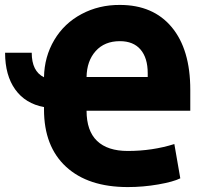

<svg xmlns="http://www.w3.org/2000/svg" viewBox="-59 -740 824 771"><path d="M454.1 11.2Q294.9 11.2 206.3 -70.3Q117.7 -151.9 117.7 -300.3V-310.1Q43 -323.7 2.2 -380.6Q-38.6 -437.5 -38.6 -528.3H68.4Q68.4 -453.6 117.7 -429.7Q119.1 -512.2 158.9 -579.3Q198.7 -646.5 268.6 -683.6Q338.4 -720.7 422.4 -720.2Q556.2 -720.2 630.6 -630.9Q705.1 -541.5 705.1 -379.4V-295.4H288.6Q288.6 -214.4 330.8 -174.1Q373 -133.8 454.1 -133.8Q553.2 -133.8 641.1 -161.6L665 -23.9Q636.7 -9.8 576.2 0.7Q515.6 11.2 454.1 11.2ZM422.4 -574.7Q360.8 -574.7 325.2 -534.9Q289.6 -495.1 288.6 -430.7H534.2V-445.8Q534.2 -507.3 505.4 -541Q476.6 -574.7 422.4 -574.7Z"/></svg>

Font: Sadagaat-English
Style: Regular
Weight: 900
Designer: Ahmed alsheikh
Foundry: Ahmed alsheikh Design
Version: Version 2.137;January 17, 2018;FontCreator 11.0.0.2408 64-bi